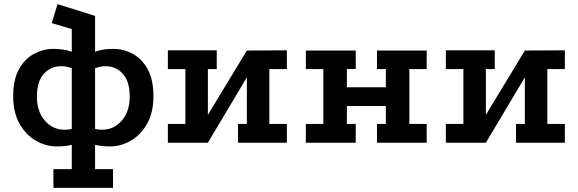

<svg xmlns="http://www.w3.org/2000/svg" viewBox="-20 -692 2805 931"><path d="M239 219V128H328V10Q315 14 295 16Q275 18 253 18Q204 18 155.5 -9Q107 -36 75.5 -90.5Q44 -145 44 -226Q44 -306 72 -356.5Q100 -407 145 -431Q190 -455 239 -455Q259 -455 282.5 -452Q306 -449 328 -441V-551L231 -580L259 -672L441 -615V-441Q462 -449 485.5 -452Q509 -455 529 -455Q579 -455 623.5 -431Q668 -407 696 -356.5Q724 -306 724 -226Q724 -145 692.5 -90.5Q661 -36 613 -9Q565 18 515 18Q494 18 474 16Q454 14 441 10V128H528V219ZM293 -63Q308 -63 316 -64.5Q324 -66 328 -67V-361Q322 -363 310 -367Q298 -371 277 -371Q226 -371 192.5 -334Q159 -297 159 -224Q159 -151 197.5 -107Q236 -63 293 -63ZM475 -63Q532 -63 570.5 -107Q609 -151 609 -224Q609 -297 575.5 -334Q542 -371 492 -371Q472 -371 459.5 -367Q447 -363 441 -361V-67Q444 -66 452.5 -64.5Q461 -63 475 -63Z M794 -448H1031V-357H988V-135L1177 -447L1371 -448V-357H1286V-91H1371V0H1134V-91H1177V-317L988 0H794V-91H879V-357H794Z M1463 -447H1705V-357H1662V-269H1851V-357H1808V-447H2049V-357H1965V-91H2049V0H1808V-91H1851V-178H1662V-91H1705V0H1463V-91H1548V-357H1463Z M2142 -448H2379V-357H2336V-135L2525 -447L2719 -448V-357H2634V-91H2719V0H2482V-91H2525V-317L2336 0H2142V-91H2227V-357H2142Z"/></svg>

Font: Podkova
Style: Bold
Weight: 700
Designer: Ilya Yudin
Foundry: Cyreal (www.cyreal.org)
Version: Version 2.102; ttfautohint (v1.8.1.43-b0c9)